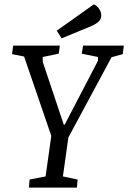

<svg xmlns="http://www.w3.org/2000/svg" viewBox="-20 -856 585 876"><path d="M112 0 115 -37 188 -51 214 -236 90 -598 35 -609 40 -648H253L248 -611L175 -596V-574L271 -287H275L427 -579V-596L353 -611L359 -648H545L540 -609L489 -595L292 -229L267 -51L334 -37L331 0ZM261 -681 239 -716 408 -836Q424 -829 433 -814.5Q442 -800 442 -786Q442 -768 429 -756.5Q416 -745 392 -735Z"/></svg>

Font: Faustina
Style: Italic
Weight: 400
Italic angle: -8°
Designer: Alfonso Garcia
Foundry: http://www.omnibus-type.com
Version: Version 1.200